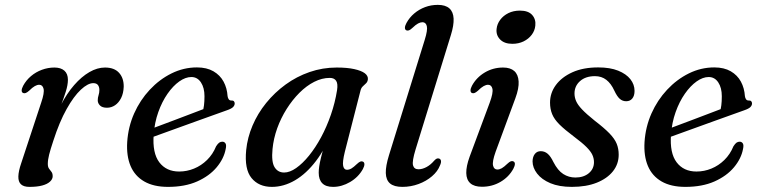

<svg xmlns="http://www.w3.org/2000/svg" viewBox="-20 -738 3052 769"><path d="M72.5 -365.5Q66.5 -368.5 66.8 -376Q67 -383.5 73 -395Q85 -417 104.2 -433.2Q123.5 -449.5 147.8 -458.5Q172 -467.5 198 -467.5Q223.5 -467.5 237.8 -455Q252 -442.5 252 -418.5Q252 -397.5 243.2 -370Q234.5 -342.5 222.8 -312.5Q211 -282.5 201.5 -255.2Q192 -228 190.5 -208L182.5 -209Q198.5 -268 223 -315.8Q247.5 -363.5 277 -397.2Q306.5 -431 338 -449.2Q369.5 -467.5 400.5 -467.5Q438 -467.5 457 -446.2Q476 -425 475.5 -390.5Q474.5 -364 465 -345.2Q455.5 -326.5 440.8 -316.5Q426 -306.5 408.5 -306.5Q389.5 -306.5 380.5 -315.5Q371.5 -324.5 371.5 -336Q371.5 -347 374.8 -356.8Q378 -366.5 378 -377.5Q378 -390 372.2 -397.5Q366.5 -405 353.5 -405Q332 -405 303.8 -378.8Q275.5 -352.5 246.8 -301.2Q218 -250 193.5 -174Q182 -139.5 176.8 -118.8Q171.5 -98 171.5 -81.5Q171.5 -69.5 176.2 -62.8Q181 -56 186 -49.8Q191 -43.5 191 -32Q191 -20.5 180.2 -10.5Q169.5 -0.5 149 5Q128.5 10.5 98 10.5Q75 10.5 64 0.2Q53 -10 53.5 -31.2Q54 -52.5 65 -84.5L145 -327Q158.5 -366.5 154.5 -382.5Q150.5 -398.5 137 -398.5Q129 -398.5 119.5 -393.2Q110 -388 96.5 -374.5Q88.5 -367.5 83 -365.5Q77.5 -363.5 72.5 -365.5Z M544.5 -206.5Q544.5 -206.5 563 -213.5Q581.5 -220.5 611.8 -231.8Q642 -243 676.8 -256.2Q711.5 -269.5 744.8 -282Q778 -294.5 802.5 -304L791 -288Q795 -300.5 797 -316Q799 -331.5 799 -352.5Q799 -386.5 784.8 -408Q770.5 -429.5 746.5 -429.5Q723 -429.5 698 -411.8Q673 -394 651 -362.5Q629 -331 614 -289Q599 -247 595.5 -198.5Q590 -125 618 -88Q646 -51 697.5 -51Q728.5 -51 757.2 -62.8Q786 -74.5 809.2 -97.2Q832.5 -120 845.5 -152Q852.5 -163 858.2 -166.8Q864 -170.5 870.5 -170.5Q878.5 -170.5 883 -163.8Q887.5 -157 884 -141.5Q877 -103 847.8 -68Q818.5 -33 769.5 -11.2Q720.5 10.5 653 10.5Q595.5 10.5 557.8 -11.2Q520 -33 503 -73.2Q486 -113.5 489.5 -169.5Q493.5 -230 517.2 -283.5Q541 -337 579.8 -378.5Q618.5 -420 667 -444Q715.5 -468 769 -468Q808 -468 834.8 -452.5Q861.5 -437 875.5 -411Q889.5 -385 891.5 -353Q892.5 -345.5 896 -340.5Q899.5 -335.5 906 -335.5Q913 -336 916.5 -332.8Q920 -329.5 920 -323.5Q920 -316 913.5 -309.2Q907 -302.5 888 -296Q868 -289 835.5 -277.2Q803 -265.5 764.8 -251.8Q726.5 -238 688.5 -224.2Q650.5 -210.5 618.8 -199Q587 -187.5 567.8 -180.5Q548.5 -173.5 548.5 -173.5Z M1361 -129.5Q1351 -88.5 1354.5 -73.2Q1358 -58 1369.5 -58Q1378.5 -58 1387.5 -63.2Q1396.5 -68.5 1410 -81.5Q1418 -89 1423.5 -91Q1429 -93 1434 -90.5Q1439.5 -87.5 1439.5 -80Q1439.5 -72.5 1433.5 -61Q1415.5 -28.5 1382.2 -9Q1349 10.5 1314 10.5Q1285 10.5 1270.8 -4Q1256.5 -18.5 1256.5 -46Q1256.5 -57.5 1258.5 -71.5Q1260.5 -85.5 1265.5 -106.2Q1270.5 -127 1279.5 -157.8Q1288.5 -188.5 1302.5 -233.5L1312 -217Q1284.5 -144.5 1245.8 -93.5Q1207 -42.5 1161.8 -16Q1116.5 10.5 1069 10.5Q1016.5 10.5 987.5 -24.8Q958.5 -60 966 -137Q971 -187 991.5 -235.2Q1012 -283.5 1046 -325.5Q1080 -367.5 1124 -399.5Q1168 -431.5 1220 -449.5Q1272 -467.5 1328.5 -467.5Q1371 -467.5 1399 -461.2Q1427 -455 1440.8 -444.8Q1454.5 -434.5 1453.5 -421Q1452.5 -410.5 1446.2 -404.5Q1440 -398.5 1433.2 -392.2Q1426.5 -386 1424 -375.5ZM1071.5 -141Q1066.5 -89.5 1079.8 -68.2Q1093 -47 1118 -47Q1140.5 -47 1166.2 -65Q1192 -83 1217.8 -114.8Q1243.5 -146.5 1266 -188.2Q1288.5 -230 1305.2 -278.2Q1322 -326.5 1330 -377Q1334 -403 1326.2 -414.5Q1318.5 -426 1301 -426Q1269.5 -426 1238.5 -410.2Q1207.5 -394.5 1179.2 -366.2Q1151 -338 1128 -301.5Q1105 -265 1090.2 -224Q1075.5 -183 1071.5 -141Z M1786 -598 1644.5 -139.5Q1630 -92 1634.2 -76Q1638.5 -60 1656 -60Q1671.5 -60 1688 -68.8Q1704.5 -77.5 1719 -94.5Q1725 -101 1729.5 -102.8Q1734 -104.5 1738.5 -103Q1745 -101 1746.2 -93.8Q1747.5 -86.5 1742 -75Q1733 -51.5 1710.2 -32Q1687.5 -12.5 1656.5 -1Q1625.5 10.5 1591.5 10.5Q1558.5 10.5 1542.2 -3.2Q1526 -17 1525.2 -45Q1524.5 -73 1538 -116.5L1681 -578Q1693.5 -618 1689.5 -633.5Q1685.5 -649 1672 -649Q1664 -649 1654.5 -644Q1645 -639 1631.5 -626Q1623.5 -618.5 1618 -616.5Q1612.5 -614.5 1607.5 -616.5Q1601.5 -619.5 1601.8 -627.2Q1602 -635 1608 -646Q1620 -668 1639.2 -684.2Q1658.5 -700.5 1682.5 -709.5Q1706.5 -718.5 1733.5 -718.5Q1764 -718.5 1779.8 -704.5Q1795.5 -690.5 1796.8 -663.5Q1798 -636.5 1786 -598Z M1965 -130Q1951 -90.5 1954.8 -74.8Q1958.5 -59 1972 -59Q1980.5 -59 1989.8 -64.2Q1999 -69.5 2012.5 -82.5Q2020.5 -90 2026 -92Q2031.5 -94 2036.5 -91.5Q2042.5 -88.5 2042.2 -81Q2042 -73.5 2036 -62Q2018 -29 1984.5 -9.5Q1951 10 1910.5 10Q1879.5 10 1863.8 -4Q1848 -18 1847.5 -45Q1847 -72 1861 -110.5L1941.5 -327Q1956 -366.5 1952.2 -382.5Q1948.5 -398.5 1934.5 -398.5Q1927 -398.5 1917.2 -393.2Q1907.5 -388 1894 -374.5Q1886 -367.5 1880.5 -365.5Q1875 -363.5 1870 -365.5Q1864.5 -368.5 1864.5 -376Q1864.5 -383.5 1870.5 -395Q1888.5 -428 1921.8 -447.8Q1955 -467.5 1995 -467.5Q2024 -467.5 2039.8 -453.5Q2055.5 -439.5 2057.2 -412Q2059 -384.5 2044 -344ZM2032 -562.5Q2000 -562.5 1983 -580Q1966 -597.5 1969 -622.5Q1971 -642 1983.5 -658.8Q1996 -675.5 2016.2 -685.5Q2036.5 -695.5 2062.5 -695.5Q2096 -695.5 2111.5 -678Q2127 -660.5 2124 -635Q2122 -615 2109.5 -598.5Q2097 -582 2077 -572.2Q2057 -562.5 2032 -562.5Z M2284.5 -27Q2317.5 -27 2338.2 -44.2Q2359 -61.5 2359 -88.5Q2359 -103.5 2352.5 -117.8Q2346 -132 2328.8 -149.2Q2311.5 -166.5 2278 -191.5Q2242 -218.5 2221 -239.2Q2200 -260 2191.5 -280.8Q2183 -301.5 2183 -327Q2183 -365.5 2206.2 -397.2Q2229.5 -429 2272.5 -448.5Q2315.5 -468 2376 -468Q2423.5 -468 2455.8 -455Q2488 -442 2504.8 -420.8Q2521.5 -399.5 2521.5 -374Q2521.5 -354.5 2512.5 -343.5Q2503.5 -332.5 2488 -332.5Q2473.5 -332.5 2462.5 -342Q2451.5 -351.5 2440.5 -375Q2427.5 -403.5 2408.5 -418.2Q2389.5 -433 2363 -433Q2325.5 -433 2303.2 -413.2Q2281 -393.5 2281 -363.5Q2281 -348 2287.5 -333Q2294 -318 2311.2 -299.8Q2328.5 -281.5 2361.5 -255Q2400 -225.5 2421 -203.8Q2442 -182 2450 -162.2Q2458 -142.5 2458 -118.5Q2458 -81 2435 -52Q2412 -23 2370 -6.2Q2328 10.5 2270.5 10.5Q2219.5 10.5 2184.5 -4.2Q2149.5 -19 2131.2 -42.8Q2113 -66.5 2113 -92Q2113.5 -110.5 2122.2 -121.5Q2131 -132.5 2145.5 -132.5Q2161.5 -132.5 2173.5 -122.2Q2185.5 -112 2196.5 -89Q2214 -55 2236 -41Q2258 -27 2284.5 -27Z M2616.5 -206.5Q2616.5 -206.5 2635 -213.5Q2653.5 -220.5 2683.8 -231.8Q2714 -243 2748.8 -256.2Q2783.5 -269.5 2816.8 -282Q2850 -294.5 2874.5 -304L2863 -288Q2867 -300.5 2869 -316Q2871 -331.5 2871 -352.5Q2871 -386.5 2856.8 -408Q2842.5 -429.5 2818.5 -429.5Q2795 -429.5 2770 -411.8Q2745 -394 2723 -362.5Q2701 -331 2686 -289Q2671 -247 2667.5 -198.5Q2662 -125 2690 -88Q2718 -51 2769.5 -51Q2800.5 -51 2829.2 -62.8Q2858 -74.5 2881.2 -97.2Q2904.5 -120 2917.5 -152Q2924.5 -163 2930.2 -166.8Q2936 -170.5 2942.5 -170.5Q2950.5 -170.5 2955 -163.8Q2959.5 -157 2956 -141.5Q2949 -103 2919.8 -68Q2890.5 -33 2841.5 -11.2Q2792.5 10.5 2725 10.5Q2667.5 10.5 2629.8 -11.2Q2592 -33 2575 -73.2Q2558 -113.5 2561.5 -169.5Q2565.5 -230 2589.2 -283.5Q2613 -337 2651.8 -378.5Q2690.5 -420 2739 -444Q2787.5 -468 2841 -468Q2880 -468 2906.8 -452.5Q2933.5 -437 2947.5 -411Q2961.5 -385 2963.5 -353Q2964.5 -345.5 2968 -340.5Q2971.5 -335.5 2978 -335.5Q2985 -336 2988.5 -332.8Q2992 -329.5 2992 -323.5Q2992 -316 2985.5 -309.2Q2979 -302.5 2960 -296Q2940 -289 2907.5 -277.2Q2875 -265.5 2836.8 -251.8Q2798.5 -238 2760.5 -224.2Q2722.5 -210.5 2690.8 -199Q2659 -187.5 2639.8 -180.5Q2620.5 -173.5 2620.5 -173.5Z"/></svg>

Font: Fraunces
Style: Italic
Weight: 400
Italic angle: -16°
Version: Version 1.000;[b76b70a41]